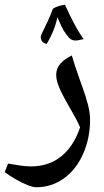

<svg xmlns="http://www.w3.org/2000/svg" viewBox="-45 -589 439 810"><path d="M108 201Q94 201 70.5 191.5Q47 182 21.5 167.5Q-4 153 -25 137L-11 101Q17 106 41 109.5Q65 113 86 113Q161 113 213.5 70.5Q266 28 293 -52Q286 -68 278 -83.5Q270 -99 261 -114Q228 -170 210 -208Q192 -246 192 -273Q192 -300 209.5 -320Q227 -340 258 -355Q263 -337 271 -312.5Q279 -288 288 -263Q297 -238 304 -218Q317 -182 326 -147.5Q335 -113 335 -84Q335 -6 305.5 60.5Q276 127 224 164Q172 201 108 201ZM152 -404Q142 -405 134.5 -412.5Q127 -420 127 -434Q127 -439 135.5 -456Q144 -473 156 -498.5Q168 -524 178 -552Q189 -559 201.5 -563Q214 -567 229 -569Q249 -525 268 -489Q287 -453 308 -424Q297 -422 288.5 -420Q280 -418 274 -418Q257 -418 246.5 -429.5Q236 -441 223 -461Q219 -469 212 -483Q205 -497 197 -516Q194 -498 186 -475.5Q178 -453 168.5 -434Q159 -415 152 -404Z"/></svg>

Font: Noto Naskh Arabic Medium
Style: Regular
Weight: 500
Designer: Monotype Design Team, David Williams, Mohamad Dakak and Nizar Qandah
Foundry: Monotype Imaging Inc.
Version: Version 2.016